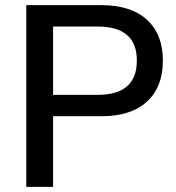

<svg xmlns="http://www.w3.org/2000/svg" viewBox="-20 -725 682 745"><path d="M82 0V-705H374Q488 -705 550 -648.5Q612 -592 612 -490Q612 -387 550 -330.5Q488 -274 374 -274H186V0ZM186 -357H359Q511 -357 511 -490Q511 -622 359 -622H186Z"/></svg>

Font: Nunito Sans SemiBold
Style: Regular
Weight: 600
Designer: Vernon Adams
Foundry: Vernon Adams
Version: Version 3.101; ttfautohint (v1.8.4.7-5d5b);gftools[0.9.27]